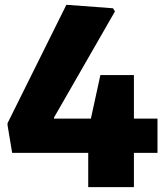

<svg xmlns="http://www.w3.org/2000/svg" viewBox="-20 -770 686 790"><path d="M11 -255V-263L253 -750H257L445 -736L453 -723L202 -286V-282H354L393 -461H531V-282H628V-141H531V0H343V-141H30Z"/></svg>

Font: Encode Sans Narrow
Style: ExtraBold
Weight: 800
Designer: Pablo Impallari, Andres Torresi
Foundry: Pablo Impallari, Andres Torresi
Version: Version 1.000; ttfautohint (v1.00) -l 8 -r 50 -G 200 -x 14 -